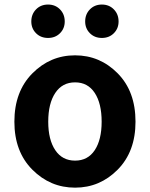

<svg xmlns="http://www.w3.org/2000/svg" viewBox="-20 -820 666 853"><path d="M43.9 -279.3Q43.9 -413.1 123.5 -493.7Q203.1 -574.2 313.5 -574.2Q423.8 -574.2 502.9 -494.1Q582 -414.1 582 -279.3Q582 -146.5 502.9 -66.4Q423.8 13.7 313.5 13.7Q203.1 13.7 123.5 -66.4Q43.9 -146.5 43.9 -279.3ZM431.6 -279.3Q431.6 -360.4 400.9 -407.2Q370.1 -454.1 313.5 -454.1Q256.8 -454.1 225.6 -407.2Q194.3 -360.4 194.3 -279.3Q194.3 -199.2 225.6 -152.8Q256.8 -106.4 313.5 -106.4Q370.1 -106.4 400.9 -152.8Q431.6 -199.2 431.6 -279.3ZM119.1 -724.6Q119.1 -756.8 140.1 -778.3Q161.1 -799.8 193.4 -799.8Q225.6 -799.8 246.6 -778.3Q267.6 -756.8 267.6 -724.6Q267.6 -693.4 246.6 -672.4Q225.6 -651.4 193.4 -651.4Q161.1 -651.4 140.1 -672.4Q119.1 -693.4 119.1 -724.6ZM358.4 -724.6Q358.4 -756.8 379.4 -778.3Q400.4 -799.8 432.6 -799.8Q464.8 -799.8 485.8 -778.3Q506.8 -756.8 506.8 -724.6Q506.8 -693.4 485.8 -672.4Q464.8 -651.4 432.6 -651.4Q400.4 -651.4 379.4 -672.4Q358.4 -693.4 358.4 -724.6Z"/></svg>

Font: Gen Shin Gothic Bold
Style: Bold
Weight: 700
Designer: [Source Han Sans]
Ryoko NISHIZUKA  (kana & ideographs); Paul D. Hunt (Latin, Greek & Cyrillic); Wenlong ZHANG  (bopomofo
Version: Version 1.002.20150607